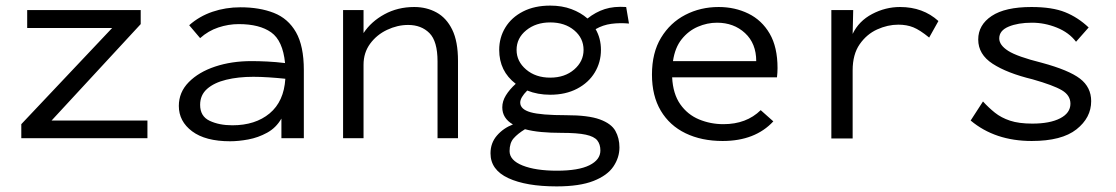

<svg xmlns="http://www.w3.org/2000/svg" viewBox="-20 -493 3981 685"><path d="M56 0V-50L380 -393H77V-457H482V-407L164 -63H506V0Z M801 11Q713 11 665.5 -24.5Q618 -60 618 -115Q618 -164 653.5 -200Q689 -236 747.5 -255.5Q806 -275 877 -275Q903 -275 933.5 -273.5Q964 -272 997 -268Q989 -348 947.5 -377.5Q906 -407 832 -407Q795 -407 759 -395Q723 -383 694 -357L655 -403Q691 -435 738 -451Q785 -467 838 -467Q906 -467 957 -447Q1008 -427 1036 -378Q1064 -329 1064 -243V0H984V-70Q965 -37 933 -19.5Q901 -2 866 4.5Q831 11 801 11ZM694 -119Q694 -78 728 -62Q762 -46 809 -46Q891 -46 942 -88.5Q993 -131 998 -212Q970 -215 939.5 -217Q909 -219 884 -219Q830 -219 787 -208.5Q744 -198 719 -176Q694 -154 694 -119Z M1204 0V-457H1277V-375Q1304 -416 1351.5 -442Q1399 -468 1458 -468Q1502 -468 1537.5 -448.5Q1573 -429 1593.5 -387Q1614 -345 1614 -276V0H1541V-274Q1541 -346 1512 -375Q1483 -404 1436 -404Q1398 -404 1361 -386.5Q1324 -369 1300.5 -337Q1277 -305 1277 -262V0Z M1943 -155Q1898 -155 1861 -170Q1836 -145 1836 -127Q1836 -103 1873 -92.5Q1910 -82 2000 -82Q2079 -82 2120 -67Q2161 -52 2175.5 -26Q2190 0 2190 33Q2190 69 2168.5 101Q2147 133 2097.5 152.5Q2048 172 1966 172Q1857 172 1793.5 142.5Q1730 113 1730 54Q1730 17 1753 -9.5Q1776 -36 1810 -49Q1772 -71 1772 -110Q1772 -132 1785 -153Q1798 -174 1820 -194Q1761 -239 1761 -315Q1761 -359 1783 -395Q1805 -431 1846 -452Q1887 -473 1943 -473Q1985 -473 2018.5 -460.5Q2052 -448 2076 -427Q2105 -450 2137.5 -460.5Q2170 -471 2214 -468L2224 -409Q2191 -412 2161 -408Q2131 -404 2105 -389Q2124 -356 2124 -315Q2124 -271 2102 -234.5Q2080 -198 2039 -176.5Q1998 -155 1943 -155ZM1943 -216Q1995 -216 2028.5 -245Q2062 -274 2062 -315Q2062 -357 2028.5 -385Q1995 -413 1943 -413Q1892 -413 1857.5 -385Q1823 -357 1823 -315Q1823 -274 1857 -245Q1891 -216 1943 -216ZM1798 46Q1798 79 1844.5 97.5Q1891 116 1967 116Q2044 116 2083 96.5Q2122 77 2122 44Q2122 22 2111 8Q2100 -6 2070 -12.5Q2040 -19 1983 -19Q1944 -19 1911.5 -22Q1879 -25 1853 -32Q1827 -16 1812.5 0.5Q1798 17 1798 46Z M2558 10Q2483 10 2426 -17.5Q2369 -45 2337.5 -98Q2306 -151 2306 -227Q2306 -305 2338.5 -358.5Q2371 -412 2425 -440Q2479 -468 2544 -468Q2602 -468 2650 -444.5Q2698 -421 2726 -373Q2754 -325 2754 -250Q2754 -242 2753.5 -234Q2753 -226 2752 -217H2378Q2381 -158 2407 -121Q2433 -84 2474 -67Q2515 -50 2561 -50Q2643 -50 2694 -100L2739 -60Q2674 10 2558 10ZM2381 -275H2678Q2678 -338 2638 -375Q2598 -412 2538 -412Q2503 -412 2469.5 -397.5Q2436 -383 2412 -353Q2388 -323 2381 -275Z M2946 1V-457H3024L3022 -372Q3044 -418 3091.5 -443Q3139 -468 3191 -468Q3273 -468 3328 -418L3295 -359Q3262 -386 3238.5 -395.5Q3215 -405 3185 -405Q3147 -405 3109.5 -388Q3072 -371 3047 -335Q3022 -299 3022 -242V1Z M3661 10Q3530 10 3443 -63L3487 -131Q3507 -109 3529.5 -91Q3552 -73 3583.5 -62.5Q3615 -52 3663 -52Q3726 -52 3762.5 -71Q3799 -90 3799 -123Q3799 -153 3768.5 -171Q3738 -189 3664 -210Q3573 -232 3521.5 -265.5Q3470 -299 3470 -352Q3470 -404 3518 -436Q3566 -468 3660 -468Q3734 -468 3780 -449.5Q3826 -431 3864 -395L3819 -344Q3794 -377 3750.5 -394.5Q3707 -412 3662 -412Q3612 -412 3578.5 -398Q3545 -384 3545 -356Q3545 -332 3577 -311.5Q3609 -291 3697 -269Q3793 -243 3833 -212.5Q3873 -182 3873 -132Q3873 -73 3820.5 -31.5Q3768 10 3661 10Z"/></svg>

Font: Inconsolata SemiExpanded
Style: Regular
Weight: 400
Width: 6
Monospace: yes
Designer: Raph Levien, Cyreal, Brenton Simpson
Foundry: Raph Levien, Cyreal, Google
Version: Version 3.100; ttfautohint (v1.8.4.7-5d5b)